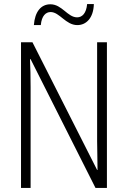

<svg xmlns="http://www.w3.org/2000/svg" viewBox="-20 -921 626 941"><path d="M146 -798H180C184 -844 205 -862 228 -862C272 -862 302 -798 359 -798C402 -798 438 -832 440 -901H407C403 -856 383 -836 358 -836C311 -836 284 -900 227 -900C181 -900 151 -864 146 -798ZM504 0V-714H456V-230C456 -193 458 -138 458 -88H456L139 -714H83V0H130V-493C130 -547 129 -588 127 -631H130L448 0Z"/></svg>

Font: Noto Sans Armenian Condensed ExtraLight
Style: Regular
Weight: 200
Width: 3
Designer: Monotype Design Team
Foundry: Monotype Imaging Inc.
Version: Version 2.008